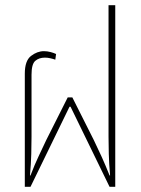

<svg xmlns="http://www.w3.org/2000/svg" viewBox="-20 -723 546 743"><path d="M76 0V-438Q76 -488 100 -506.5Q124 -525 150 -525Q163 -525 176 -521.5Q189 -518 197 -514L194 -492Q186 -495 175 -497.5Q164 -500 154 -500Q131 -500 116.5 -487.5Q102 -475 102 -434V-194Q102 -165 101 -127Q100 -89 96 -44H98Q114 -86 129.5 -118.5Q145 -151 159 -181L242 -346H260L343 -181Q360 -146 374 -115Q388 -84 404 -44H406Q402 -89 401 -127Q400 -165 400 -194V-703H426V0H404L253 -310H249L98 0Z"/></svg>

Font: Noto Sans Thai UI Cond Thin
Style: Regular
Weight: 100
Width: 3
Designer: Monotype Design Team
Foundry: Monotype Imaging Inc.
Version: Version 2.000